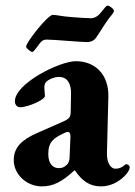

<svg xmlns="http://www.w3.org/2000/svg" viewBox="-20 -650 482 684"><path d="M95 -465C100 -465 106 -475 122 -496C128 -504 135 -509 145 -509C172 -509 268 -500 290 -500C298 -500 313 -503 321 -514C334 -532 349 -558 364 -579C377 -596 386 -605 386 -611C386 -618 370 -630 363 -630C358 -630 353 -621 339 -605C329 -592 316 -585 304 -585C291 -585 266 -587 236 -589C196 -592 183 -597 168 -597C150 -597 73 -499 73 -484C73 -478 89 -465 95 -465ZM129 14C169 14 201 -2 245 -43H247C273 -4 301 14 340 14C370 14 400 1 424 -23C436 -35 442 -46 442 -54C442 -60 436 -65 430 -65C428 -65 426 -64 424 -62C414 -53 404 -49 391 -49C373 -49 360 -73 361 -104L366 -306C368 -382 321 -432 250 -432C193 -432 33 -353 33 -289C33 -277 41 -268 51 -268C81 -268 140 -295 140 -308C140 -316 138 -329 138 -337C138 -345 139 -352 144 -358C153 -367 173 -376 190 -376C220 -376 234 -352 233 -315L232 -258C232 -232 229 -228 203 -216L114 -177C57 -152 29 -125 29 -79C29 -29 75 14 129 14ZM189 -51C172 -51 152 -63 152 -101C152 -144 170 -158 209 -176C214 -179 218 -180 221 -180C226 -180 231 -177 231 -164L228 -92C228 -80 225 -72 221 -66C212 -56 203 -51 189 -51Z"/></svg>

Font: EB Garamond
Style: Bold
Weight: 700
Designer: Georg Duffner and Octavio Pardo
Foundry: Georg Duffner
Version: Version 1.000;PS 001.000;hotconv 1.0.88;makeotf.lib2.5.64775